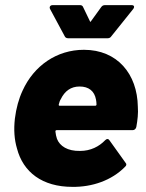

<svg xmlns="http://www.w3.org/2000/svg" viewBox="-20 -720 569 748"><path d="M414 -579 499 -685C505 -693 503 -700 493 -700H389C383 -700 378 -698 374 -692L335 -638C333 -634 331 -634 330 -638L304 -692C302 -698 297 -700 292 -700H185C176 -700 171 -693 175 -685L232 -579C234 -574 239 -571 245 -571H400C406 -571 411 -574 414 -579ZM517 -304C515 -432 437 -526 307 -526C201 -526 112 -464 68 -367C53 -335 43 -298 38 -258C33 -214 36 -176 46 -142C70 -49 145 8 262 8C339 9 415 -17 467 -70C473 -75 474 -81 469 -86L406 -174C402 -180 396 -180 390 -174C366 -149 333 -132 292 -132C243 -131 213 -151 202 -179C199 -188 197 -197 196 -207C195 -211 198 -213 201 -213H497C503 -213 509 -217 511 -225C516 -252 519 -279 517 -304ZM290 -383C326 -383 348 -365 354 -332C355 -326 356 -320 356 -313C356 -310 354 -308 351 -308H212C210 -308 208 -310 209 -313C211 -321 213 -328 217 -334C232 -365 256 -383 290 -383Z"/></svg>

Font: Barlow ExtraBold
Style: Italic
Weight: 800
Italic angle: -7°
Designer: Jeremy Tribby
Foundry: Tribby Type
Version: Version 1.422;hotconv 1.0.109;makeotfexe 2.5.65596